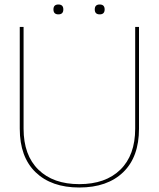

<svg xmlns="http://www.w3.org/2000/svg" viewBox="-20 -824 707 855"><path d="M599 -704V-251Q599 -125 528.5 -57Q458 11 333 11Q209 11 138.5 -57Q68 -125 68 -251V-704H85V-251Q85 -133 151 -68.5Q217 -4 333 -4Q450 -4 516 -68.5Q582 -133 582 -251V-704ZM240 -804Q262 -804 262 -782Q262 -760 240 -760Q218 -760 218 -782Q218 -804 240 -804ZM424 -804Q446 -804 446 -782Q446 -760 424 -760Q402 -760 402 -782Q402 -804 424 -804Z"/></svg>

Font: Prodigy Sans Thin
Style: Regular
Weight: 100
Designer: Wei Huang
Foundry: Wei Huang
Version: Version 1.003; ttfautohint (v1.8.3)